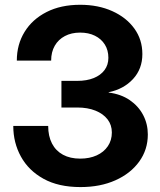

<svg xmlns="http://www.w3.org/2000/svg" viewBox="-20 -759 660 791"><path d="M311.7 11.7Q220.9 11.7 159.4 -22.4Q97.8 -56.4 66.3 -113.7Q34.7 -170.9 34.7 -240.1H178.5Q178.5 -198.1 194.2 -167.8Q209.9 -137.5 239.5 -121.5Q269.1 -105.5 310.3 -105.5Q349 -105.5 378.4 -118.9Q407.8 -132.3 424.3 -156.7Q440.8 -181.1 440.8 -213.3Q440.8 -244.4 423 -267.4Q405.1 -290.4 373.2 -303.2Q341.2 -316.1 298 -316.1H233.1V-425.8H298Q337.3 -425.8 366.1 -437.4Q394.9 -449.1 410.7 -470.4Q426.5 -491.7 426.5 -520.8Q426.5 -552.3 411.8 -575.6Q397.1 -599 371 -611.8Q344.9 -624.7 310.1 -624.7Q274.2 -624.7 247.4 -610.5Q220.5 -596.4 205.6 -570.5Q190.7 -544.6 190.7 -509.3H49.3Q49.3 -575.7 81.3 -627.7Q113.3 -679.7 172 -709.5Q230.6 -739.3 310.3 -739.3Q384.6 -739.3 442.5 -713.2Q500.5 -687.1 533.5 -641.4Q566.5 -595.8 566.5 -536.2Q566.5 -475 527.9 -433.3Q489.3 -391.6 427.7 -379.1V-377.7Q478.6 -371.2 514.6 -346.5Q550.6 -321.7 569.8 -285Q589 -248.3 589 -205.1Q589 -142.4 553.5 -93.3Q518 -44.2 455.6 -16.3Q393.2 11.7 311.7 11.7Z"/></svg>

Font: Inter Khmer Looped
Style: Regular
Weight: 400
Designer: Rasmus Andersson, Sovichet Tep
Foundry: Anagata Design
Version: Version 1.000